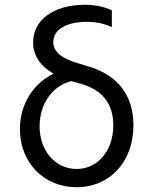

<svg xmlns="http://www.w3.org/2000/svg" viewBox="-20 -770 640 800"><path d="M341 -679C379 -679 410 -673 446 -657V-727C414 -742 377 -750 333 -750C204 -750 118 -687 118 -594C118 -540 147 -495 203 -463C119 -422 63 -337 63 -232C63 -92 163 10 299 10C438 10 536 -96 536 -248C536 -372 471 -457 349 -493L306 -506C235 -527 202 -555 202 -595C202 -646 256 -679 341 -679ZM278 -432 317 -421C407 -395 452 -338 452 -248C452 -142 388 -66 299 -66C210 -66 145 -142 145 -244C145 -338 200 -414 278 -432Z"/></svg>

Font: CommitMonoNiceRocks
Style: Regular
Weight: 400
Monospace: yes
Designer: Eigil Nikolajsen
Foundry: Eigil Nikolajsen
Version: Version 1.143